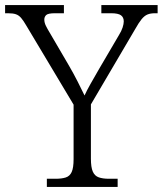

<svg xmlns="http://www.w3.org/2000/svg" viewBox="-28 -734 639 754"><path d="M156 0V-32H191Q214 -32 230 -37Q246 -42 253.5 -58.5Q261 -75 261 -109V-323L75 -634Q64 -653 55 -663.5Q46 -674 34.5 -678Q23 -682 3 -682H-8V-714H223V-682H188Q161 -682 153.5 -675Q146 -668 146 -657Q146 -645 152.5 -632Q159 -619 167 -606L243 -476Q261 -445 276.5 -414.5Q292 -384 304 -359Q312 -377 327.5 -404.5Q343 -432 361 -463L439 -596Q449 -612 453.5 -626Q458 -640 458 -650Q458 -666 447 -674Q436 -682 408 -682H370V-714H591V-682H581Q563 -682 551 -677Q539 -672 528 -658.5Q517 -645 503 -620L329 -324V-111Q329 -77 336.5 -60Q344 -43 360 -37.5Q376 -32 399 -32H434V0Z"/></svg>

Font: Noto Serif Hebrew Light
Style: Regular
Weight: 300
Version: Version 2.003